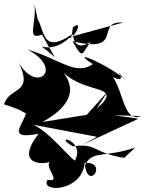

<svg xmlns="http://www.w3.org/2000/svg" viewBox="-52 -853 713 943"><path d="M559 -79 570 -76C399 -100 429 -153 306 -134C200 -196 367 -169 318 -68C320 -37 162 -248 87 -245L424 -181L355 -143L628 -270L508 -287L641 -283C556 -251 558 -391 503 -474C600 -429 472 -559 569 -454C512 -520 267 -628 404 -538C317 -480 251 -559 83 -610C265 -514 128 -391 40 -546C116 -388 -7 -429 -32 -340C122 -297 69 -255 110 -346L75 -332C102 -268 -54 -160 138 -196C10 -33 180 -44 196 -61C159 -36 257 46 182 30C141 93 350 93 364 -53C481 -59 383 86 365 -41C401 -117 457 -76 612 -128ZM422 -318 478 -405 374 -289 157 -254C279 -322 331 -403 260 -496C364 -397 523 -432 455 -350ZM301 -684C155 -585 167 -702 133 -759L117 -833C130 -742 74 -652 154 -683L217 -572C83 -693 181 -547 306 -685C316 -584 401 -645 434 -683C342 -623 372 -527 304 -651C563 -585 411 -754 552 -742L283 -669C306 -648 365 -764 306 -719Z"/></svg>

Font: Asimov Silicon
Style: Regular
Weight: 400
Designer: Google
Version: Version 2.000980; 2014